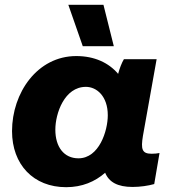

<svg xmlns="http://www.w3.org/2000/svg" viewBox="-20 -766 737 798"><path d="M531 11C563 11 596 6 621 -1L643 -130C633 -128 622 -127 610 -127C570 -127 565 -146 574 -201L631 -520H495C486 -505 477 -482 471 -459C432 -505 373 -533 297 -533C135 -533 30 -380 30 -221C30 -82 119 12 255 12C321 12 375 -11 417 -48C433 -9 469 11 531 11ZM337 -405C382 -405 428 -366 428 -287C428 -222 392 -108 306 -108C246 -108 210 -155 210 -227C210 -295 248 -405 337 -405ZM324 -574H453L410 -746H264Z"/></svg>

Font: Fixel Display 20240404 ExBold
Style: Italic
Weight: 800
Italic angle: -10°
Designer: AlfaBravo + MacPaw
Foundry: Kyrylo Tkachov, Marchela Mozhyna, Serhii Makarenko, Maria Weinstein, Zakhar Kryvoshyya
Version: Version 1.211;Glyphs 3.2 (3225)